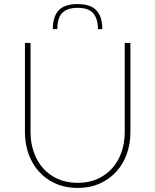

<svg xmlns="http://www.w3.org/2000/svg" viewBox="-20 -914 763 943"><path d="M102.5 0ZM361.5 -16Q416 -16 458.8 -35.2Q501.5 -54.5 531.2 -88Q561 -121.5 576.8 -166.8Q592.5 -212 592.5 -264V-703H620.5V-264Q620.5 -207 602.5 -157.2Q584.5 -107.5 550.8 -70.5Q517 -33.5 469.2 -12.2Q421.5 9 361.5 9Q301.5 9 253.5 -12.2Q205.5 -33.5 172 -70.5Q138.5 -107.5 120.5 -157.2Q102.5 -207 102.5 -264V-703H130V-265Q130 -213 145.8 -167.5Q161.5 -122 191.2 -88.2Q221 -54.5 264 -35.2Q307 -16 361.5 -16ZM361 -894Q424.5 -894 453.5 -863Q482.5 -832 482.5 -771H461Q461 -821 438.5 -848.2Q416 -875.5 361 -875.5Q333.5 -875.5 314.5 -868.5Q295.5 -861.5 283.8 -848.2Q272 -835 266.8 -815.5Q261.5 -796 261.5 -771H239.5Q239.5 -833 268.5 -863.5Q297.5 -894 361 -894Z"/></svg>

Font: Lato Thin
Style: Regular
Weight: 200
Designer: Lukasz Dziedzic
Foundry: tyPoland Lukasz Dziedzic
Version: Version 2.007; 2014-02-27